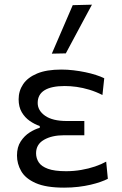

<svg xmlns="http://www.w3.org/2000/svg" viewBox="-20 -812 536 841"><path d="M260.7 9.9Q181.2 9.9 136.2 -10.2Q91.1 -30.2 72.8 -62.5Q54.4 -94.7 54.4 -130.7Q54.4 -167.9 70.8 -192.7Q87.1 -217.5 110.3 -232.1Q133.6 -246.7 154.1 -252.1V-260.1Q132 -267.4 110.5 -282.2Q89.1 -297 75.3 -320.4Q61.6 -343.9 61.6 -377.2Q61.6 -413.8 81.4 -443.2Q101.2 -472.7 142.6 -490Q183.9 -507.3 248.6 -507.3Q275.1 -507.3 301.9 -504.1Q328.7 -501 353.8 -495.7Q378.9 -490.5 400.1 -483.6Q421.4 -476.8 436.6 -469.2L428.7 -395.9Q399.9 -410.4 371.1 -419.1Q342.4 -427.7 315.3 -431.5Q288.2 -435.2 263.6 -435.2Q205.1 -435.2 175.1 -416.7Q145.1 -398.2 145.1 -361.2Q145.1 -327.6 177.8 -304.8Q210.4 -282 272.2 -282Q293.8 -282 312.7 -282Q331.6 -282 349.4 -282V-219.6Q328.7 -219.6 307.7 -219.6Q286.8 -219.6 260.5 -219.6Q207.4 -219.6 172.7 -199.7Q138 -179.8 138 -140.7Q138 -118.6 149.8 -100.8Q161.5 -83 190.1 -72.6Q218.7 -62.1 269.4 -62.1Q303.6 -62.1 336 -67.7Q368.4 -73.3 396.4 -82.8Q424.4 -92.4 445.1 -104L452.4 -28.8Q439.8 -22.2 420.7 -15.5Q401.7 -8.7 377 -2.9Q352.3 2.9 323.1 6.4Q293.9 9.9 260.7 9.9ZM207 -577Q230.1 -630.3 253 -683.6Q276 -736.9 298.6 -789.4L382.7 -791.5Q363.3 -755.5 344.1 -719.8Q325 -684.1 306.1 -648.9Q287.2 -613.7 268.3 -578.2Z"/></svg>

Font: Commissioner Thin
Style: Regular
Weight: 100
Designer: Kostas Bartsokas
Foundry: Kostas Bartsokas
Version: Version 1.001;gftools[0.9.23]